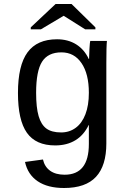

<svg xmlns="http://www.w3.org/2000/svg" viewBox="-20 -733 640 960"><path d="M300.3 207Q218.3 207 168.5 173.3Q118.7 139.6 105 76.7L194.8 64.5Q203.1 101.1 230.7 120.8Q258.3 140.6 303.2 140.6Q424.3 140.6 424.3 -13.2V-107.9H423.3Q399.4 -57.6 356.9 -31.7Q314.5 -5.9 255.9 -5.9Q159.2 -5.9 114.5 -69.1Q69.8 -132.3 69.8 -268.1Q69.8 -406.2 117.7 -471.4Q165.5 -536.6 265.1 -536.6Q320.3 -536.6 361.1 -511Q401.9 -485.4 423.8 -438H425.3Q425.3 -452.6 427.2 -487.5Q429.2 -522.5 431.2 -528.3H514.6Q511.7 -502 511.7 -418.9V-15.6Q511.7 95.2 460 151.1Q408.2 207 300.3 207ZM424.3 -269Q424.3 -363.3 387.7 -417.2Q351.1 -471.2 287.1 -471.2Q220.2 -471.2 190.4 -424.6Q160.6 -377.9 160.6 -269Q160.6 -195.3 173.1 -152.6Q185.5 -109.9 211.9 -90.3Q238.3 -70.8 285.6 -70.8Q327.1 -70.8 358.6 -94Q390.1 -117.2 407.2 -161.9Q424.3 -206.5 424.3 -269ZM457 -596.2V-586.4H405.8L298.8 -653.8H297.9L184.6 -586.4H133.8V-596.2L257.8 -712.9H337.9Z"/></svg>

Font: Cousine
Style: Regular
Weight: 400
Monospace: yes
Designer: Steve Matteson
Foundry: Monotype Imaging Inc.
Version: Version 1.21